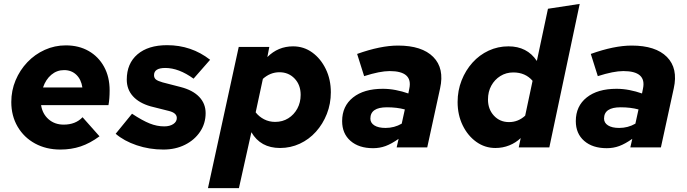

<svg xmlns="http://www.w3.org/2000/svg" viewBox="-20 -757 3529 986"><path d="M290 11Q217 11 160 -20Q103 -51 70.5 -106.5Q38 -162 38 -233Q38 -292 60 -344.5Q82 -397 120.5 -437.5Q159 -478 210 -501Q261 -524 318 -524Q385 -524 435.5 -495Q486 -466 514.5 -414Q543 -362 543 -293Q543 -249 537 -217H191Q198 -172 229.5 -144.5Q261 -117 307 -117Q368 -117 404 -155L491 -57Q442 -21 394 -5Q346 11 290 11ZM201 -308H403Q397 -349 372 -373Q347 -397 309 -397Q272 -397 243.5 -373Q215 -349 201 -308Z M819 11Q747 11 682 -11Q617 -33 574 -70L658 -173Q711 -138 748.5 -123Q786 -108 823 -108Q852 -108 870 -120Q888 -132 888 -151Q888 -177 848 -187L753 -211Q694 -228 662.5 -263Q631 -298 631 -348Q631 -431 686 -478Q741 -525 838 -525Q963 -525 1059 -450L974 -353Q898 -408 829 -408Q771 -408 771 -371Q771 -357 780.5 -349Q790 -341 815 -334L908 -310Q970 -294 1003 -259.5Q1036 -225 1036 -176Q1036 -123 1007.5 -80.5Q979 -38 930 -13.5Q881 11 819 11Z M1048 209 1206 -516H1363L1353 -464Q1408 -519 1485 -519Q1540 -519 1583.5 -487.5Q1627 -456 1653 -402.5Q1679 -349 1679 -283Q1679 -224 1658.5 -172Q1638 -120 1602.5 -80.5Q1567 -41 1519.5 -19Q1472 3 1418 3Q1318 3 1271 -78L1207 209ZM1415 -386Q1368 -386 1330 -352L1293 -180Q1310 -158 1336 -144.5Q1362 -131 1393 -131Q1431 -131 1460.5 -149.5Q1490 -168 1507 -199.5Q1524 -231 1524 -270Q1524 -321 1493 -353.5Q1462 -386 1415 -386Z M1896 4Q1823 4 1780 -33.5Q1737 -71 1737 -135Q1737 -212 1793 -256.5Q1849 -301 1946 -301Q1979 -301 2012.5 -294.5Q2046 -288 2077 -277L2082 -302Q2101 -392 1981 -392Q1931 -392 1850 -366L1814 -480Q1934 -523 2024 -523Q2147 -523 2205 -464.5Q2263 -406 2240 -303L2174 0H2017L2027 -44Q1990 -18 1960 -7Q1930 4 1896 4ZM1960 -100Q2005 -100 2043 -122L2059 -195Q2018 -206 1967 -206Q1882 -206 1882 -148Q1882 -126 1902.5 -113Q1923 -100 1960 -100Z M2524 3Q2470 3 2426 -28.5Q2382 -60 2356 -113.5Q2330 -167 2330 -233Q2330 -292 2350.5 -344Q2371 -396 2406.5 -435.5Q2442 -475 2489.5 -497Q2537 -519 2591 -519Q2687 -519 2737 -444L2794 -712L2957 -737L2801 0H2644L2654 -48Q2629 -24 2595.5 -10.5Q2562 3 2524 3ZM2594 -130Q2641 -130 2677 -163L2715 -342Q2678 -385 2616 -385Q2579 -385 2549.5 -366.5Q2520 -348 2503 -317Q2486 -286 2486 -246Q2486 -196 2516.5 -163Q2547 -130 2594 -130Z M3096 4Q3023 4 2980 -33.5Q2937 -71 2937 -135Q2937 -212 2993 -256.5Q3049 -301 3146 -301Q3179 -301 3212.5 -294.5Q3246 -288 3277 -277L3282 -302Q3301 -392 3181 -392Q3131 -392 3050 -366L3014 -480Q3134 -523 3224 -523Q3347 -523 3405 -464.5Q3463 -406 3440 -303L3374 0H3217L3227 -44Q3190 -18 3160 -7Q3130 4 3096 4ZM3160 -100Q3205 -100 3243 -122L3259 -195Q3218 -206 3167 -206Q3082 -206 3082 -148Q3082 -126 3102.5 -113Q3123 -100 3160 -100Z"/></svg>

Font: Red Hat Text
Style: Bold Italic
Weight: 700
Italic angle: -12°
Designer: Pentagram, MCKL
Foundry: Pentagram, MCKL
Version: Version 1.023; ttfautohint (v1.8.3)